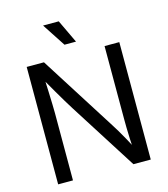

<svg xmlns="http://www.w3.org/2000/svg" viewBox="-134 -1045 1006 1149"><g transform="rotate(-15 369.5 -470.5)"><path d="M82.5 0V-727.5H189.5L486.3 -259.3Q497.6 -242.2 513.7 -215.1Q529.8 -188 548.3 -154.5Q566.9 -121.1 584.5 -84.5L572.8 -78.6Q569.3 -115.2 567.6 -152.3Q565.9 -189.5 565.4 -221.4Q564.9 -253.4 564.9 -273.4V-727.5H656.2V0H548.8L284.2 -416.5Q268.6 -441.4 250.2 -471.7Q231.9 -502 208 -543.2Q184.1 -584.5 151.4 -641.6L166.5 -649.4Q168.9 -594.2 170.7 -548.8Q172.4 -503.4 173.3 -470Q174.3 -436.5 174.3 -417.5V0ZM335.4 -797.4 241.2 -941.4H338.4L406.7 -797.4Z"/></g></svg>

Font: Inter 20pt
Style: Regular
Weight: 400
Version: Version 4.001;git-66647c0bb